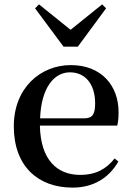

<svg xmlns="http://www.w3.org/2000/svg" viewBox="-20 -840 602 876"><path d="M311 16C406 16 477 -28 520 -103L503 -117C465 -69 417 -42 346 -42C241 -42 165 -110 162 -267H515C519 -284 521 -303 521 -328C521 -449 443 -543 303 -543C165 -543 43 -439 43 -264C43 -81 154 16 311 16ZM163 -300C168 -440 227 -510 299 -510C370 -510 414 -455 414 -369C414 -320 403 -300 364 -300ZM158 -820 140 -802 270 -627H335L464 -802L446 -820L302 -704Z"/></svg>

Font: Noto Serif CJK SC SemiBold
Style: Regular
Weight: 600
Designer: Ryoko NISHIZUKA 西塚涼子 (kana & ideographs); Frank Grießhammer (Latin, Greek & Cyrillic); Wenlong ZHANG 张文龙 (bopomofo); San
Foundry: Adobe
Version: Version 2.001;hotconv 1.1.0;makeotfexe 2.6.0